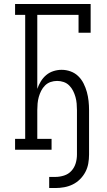

<svg xmlns="http://www.w3.org/2000/svg" viewBox="-20 -755 540 968"><path d="M228 193V137H259Q281 137 303 130Q325 123 340 106.5Q355 90 361.5 68.5Q368 47 368 24V-200Q368 -216 366.5 -233Q365 -250 360.5 -266Q356 -282 348.5 -297Q341 -312 329 -324Q317 -336 301 -341.5Q285 -347 268 -347Q251 -347 235 -341.5Q219 -336 207 -324Q195 -312 187.5 -297Q180 -282 175.5 -266Q171 -250 169.5 -233Q168 -216 168 -200V-55H240V0H56V-55H107V-680H56V-735H437V-590H376V-680H168V-307Q175 -327 186 -345Q197 -363 213 -376.5Q229 -390 249.5 -396.5Q270 -403 291 -403Q314 -403 336 -395Q358 -387 374.5 -371Q391 -355 401.5 -334Q412 -313 418 -291Q424 -269 426.5 -246Q429 -223 429 -200V24Q429 47 425 69.5Q421 92 410.5 112Q400 132 383.5 148.5Q367 165 346.5 175Q326 185 303.5 189Q281 193 259 193Z"/></svg>

Font: Iosevka Curly Slab Light
Style: Regular
Weight: 300
Monospace: yes
Designer: Belleve Invis
Foundry: Belleve Invis
Version: Version 22.1.2; ttfautohint (v1.8.4)